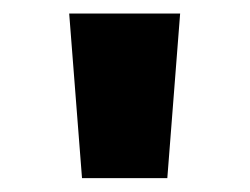

<svg xmlns="http://www.w3.org/2000/svg" viewBox="-20 -685 364 280"><path d="M80.9 -665.3H242.7L224 -425.2H99.6Z"/></svg>

Font: Khula ExtraBold
Style: Regular
Weight: 800
Designer: Erin McLaughlin, Steve Matteson
Version: Version 1.002;PS 1.0;hotconv 1.0.72;makeotf.lib2.5.5900; ttf